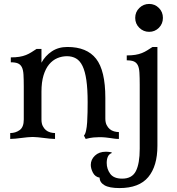

<svg xmlns="http://www.w3.org/2000/svg" viewBox="-20 -707 899 977"><path d="M426 -187Q426 -254 419.5 -299Q413 -344 400 -371Q387 -398 367 -409.5Q347 -421 321 -421Q295 -421 271.5 -411Q248 -401 230 -379.5Q212 -358 201.5 -323.5Q191 -289 191 -241V-99Q191 -79 197.5 -66Q204 -53 213.5 -45Q223 -37 235.5 -33.5Q248 -30 260 -30V0Q248 0 233.5 -1.5Q219 -3 203 -5Q187 -7 172.5 -8.5Q158 -10 146 -10Q134 -10 119.5 -8.5Q105 -7 89 -5Q73 -3 58.5 -1.5Q44 0 32 0V-30Q59 -30 80 -45Q101 -60 101 -99V-266Q101 -303 99.5 -327.5Q98 -352 91 -365.5Q84 -379 71 -384.5Q58 -390 35 -390V-415Q60 -415 78.5 -418Q97 -421 112 -427Q127 -433 139.5 -441Q152 -449 166 -458H191V-388Q210 -423 243.5 -445.5Q277 -468 323 -468Q422 -468 469 -408Q516 -348 516 -209V-104Q516 -84 522.5 -71Q529 -58 538.5 -50Q548 -42 560.5 -38.5Q573 -35 585 -35V0Q572 0 562 -1.5Q552 -3 541.5 -4.5Q531 -6 517.5 -7.5Q504 -9 485 -9Q472 -9 455.5 -7.5Q439 -6 416 0L407 -17Q414 -24 418 -42.5Q422 -61 423.5 -85Q425 -109 425.5 -136Q426 -163 426 -187ZM781 35Q781 138 734.5 194Q688 250 588 250Q536 250 511.5 235.5Q487 221 487 197Q464 193 453 172Q442 151 442 132Q442 105 463 85Q484 65 519 65Q531 65 548 68V72Q535 77 529 90Q523 103 523 122Q523 153 541 177.5Q559 202 602 202Q652 202 671.5 163.5Q691 125 691 50V-276Q691 -313 689.5 -337.5Q688 -362 681 -375.5Q674 -389 661 -394.5Q648 -400 625 -400V-425Q650 -425 668.5 -428Q687 -431 702 -437Q717 -443 729.5 -451Q742 -459 756 -468H781ZM668 -616Q668 -646 689 -666.5Q710 -687 739 -687Q768 -687 788.5 -666.5Q809 -646 809 -616Q809 -586 788.5 -565.5Q768 -545 739 -545Q710 -545 689 -565.5Q668 -586 668 -616Z"/></svg>

Font: Milonga
Style: Regular
Weight: 400
Designer: Pablo Impallari, Brenda Gallo, Rodrigo Fuenzalida
Foundry: Pablo Impallari, Brenda Gallo, Rodrigo Fuenzalida
Version: Version 1.000; ttfautohint (v0.93) -l 8 -r 50 -G 200 -x 14 -